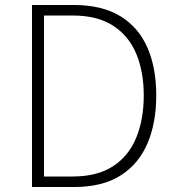

<svg xmlns="http://www.w3.org/2000/svg" viewBox="-20 -748 706 768"><path d="M108 0V-728H275Q388 -728 461 -683.5Q534 -639 569.5 -558Q605 -477 605 -366Q605 -256 569.5 -173.5Q534 -91 461.5 -45.5Q389 0 277 0ZM156 -42H270Q369 -42 432 -83Q495 -124 525 -197.5Q555 -271 555 -366Q555 -461 525 -533Q495 -605 432 -645.5Q369 -686 270 -686H156Z"/></svg>

Font: Noto Sans HK Thin ExtraLight
Style: Regular
Weight: 250
Version: Version 2.004-H2;hotconv 1.0.118;makeotfexe 2.5.65603